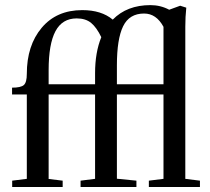

<svg xmlns="http://www.w3.org/2000/svg" viewBox="-20 -749 841 769"><path d="M28.8 0V-25.4L87.4 -32.7V-370.6H28.3V-397.9Q63.5 -397.9 75.4 -408.4Q87.4 -418.9 87.4 -453.1Q87.4 -566.9 147 -637.7Q206.5 -708.5 309.6 -708.5Q386.2 -708.5 431.6 -670.4Q488.3 -728.5 582.5 -728.5Q623 -728.5 657.7 -710L701.7 -726.1L726.1 -718.3Q722.2 -681.6 722.2 -642.1V-32.7L780.8 -25.4V0H576.2V-25.4L634.8 -32.7V-370.6H448.2V-33.2L526.4 -25.4V0H302.7V-25.4L360.8 -32.7V-370.6H174.8V-32.2L231 -25.4V0ZM448.2 -487.3V-411.6H634.8V-641.6Q606 -694.8 557.1 -694.8Q498 -694.8 473.1 -643.8Q448.2 -592.8 448.2 -487.3ZM174.8 -467.8V-411.6H360.8V-456.1Q360.8 -539.1 385.7 -600.1Q367.2 -638.7 345.2 -657Q323.2 -675.3 287.1 -675.3Q229.5 -675.3 202.1 -624Q174.8 -572.8 174.8 -467.8Z"/></svg>

Font: Elstob 18pt Medium
Style: Regular
Weight: 500
Designer: Peter S. Baker
Version: Version 1.015